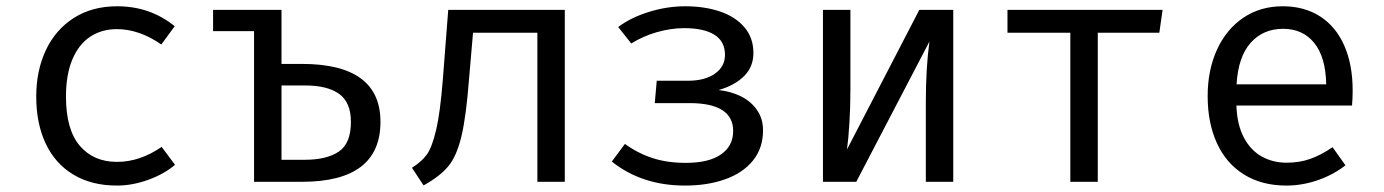

<svg xmlns="http://www.w3.org/2000/svg" viewBox="-20 -571 4348 603"><path d="M487.7 -109.7 529.7 -53.3Q494.4 -23.6 444.6 -5.9Q394.9 11.8 347.2 11.8Q267.7 11.8 210.5 -22.6Q153.3 -56.9 123.6 -120Q93.8 -183.1 93.8 -267.7Q93.8 -349.2 124.1 -413.6Q154.4 -477.9 211.8 -514.6Q269.2 -551.3 348.2 -551.3Q451.3 -551.3 528.7 -488.7L486.7 -431.3Q416.9 -479.5 347.2 -479.5Q299.5 -479.5 263.6 -455.9Q227.7 -432.3 207.4 -384.6Q187.2 -336.9 187.2 -267.7Q187.2 -164.1 230.5 -113.3Q273.8 -62.6 347.2 -62.6Q419.5 -62.6 487.7 -109.7Z M864.1 -540V-370.3H927.7Q1174.9 -370.3 1174.9 -188.2Q1174.9 0 927.7 0H777.9V-473.3H649.2V-540ZM864.1 -302.6V-69.2H937.4Q1006.2 -69.2 1044.1 -94.9Q1082.1 -120.5 1082.1 -188.2Q1082.1 -249.2 1045.4 -275.9Q1008.7 -302.6 937.9 -302.6Z M1753.8 -540V0H1667.7V-468.2H1465.6L1453.3 -325.6Q1444.1 -205.1 1429.2 -143.1Q1414.4 -81 1388.2 -49.2Q1362.1 -17.4 1310.3 11.3L1273.8 -44.1Q1303.6 -62.6 1320.3 -85.4Q1336.9 -108.2 1349.7 -162.8Q1362.6 -217.4 1370.8 -321.5L1387.7 -540Z M2140 -317.4Q2193.8 -317.4 2225.4 -339.7Q2256.9 -362.1 2256.9 -398.5Q2256.9 -441 2223.8 -461.8Q2190.8 -482.6 2128.7 -482.6Q2087.2 -482.6 2043.1 -470Q1999 -457.4 1962.6 -434.4L1921.5 -486.2Q1962.1 -516.4 2018.7 -533.8Q2075.4 -551.3 2131.8 -551.3Q2192.8 -551.3 2241.3 -534.9Q2289.7 -518.5 2317.9 -485.4Q2346.2 -452.3 2346.2 -404.6Q2346.2 -361 2316.7 -331.8Q2287.2 -302.6 2236.9 -288.2Q2275.4 -284.1 2306.9 -268.5Q2338.5 -252.8 2357.4 -225.6Q2376.4 -198.5 2376.4 -161.5Q2376.4 -106.2 2345.1 -67.2Q2313.8 -28.2 2258.2 -8.2Q2202.6 11.8 2131.3 11.8Q1995.9 11.8 1901.5 -63.6L1942.6 -119Q1983.1 -89.7 2029.2 -74.6Q2075.4 -59.5 2133.8 -59.5Q2206.7 -59.5 2244.6 -86.2Q2282.6 -112.8 2282.6 -159.5Q2282.6 -247.2 2145.1 -247.2H2036.4L2042.6 -317.4Z M2973.8 -540V0H2887.7V-252.8Q2887.7 -356.4 2899 -440.5L2669.2 0H2564.6V-540H2650.8V-287.7Q2650.8 -236.4 2647.7 -185.1Q2644.6 -133.8 2640 -101.5L2867.2 -540Z M3144.1 -540H3631.3L3621 -468.2H3427.7V0H3341.5V-468.2H3144.1Z M3863.1 -239.5Q3865.1 -179 3886.7 -138.7Q3908.2 -98.5 3943.1 -79.2Q3977.9 -60 4021 -60Q4061 -60 4094.6 -71.8Q4128.2 -83.6 4165.1 -108.7L4205.6 -51.8Q4167.7 -22.1 4118.7 -5.1Q4069.7 11.8 4020 11.8Q3942.6 11.8 3886.7 -23.1Q3830.8 -57.9 3801.8 -121.5Q3772.8 -185.1 3772.8 -269.2Q3772.8 -350.8 3802.1 -414.9Q3831.3 -479 3884.6 -515.1Q3937.9 -551.3 4008.7 -551.3Q4076.4 -551.3 4125.9 -519.5Q4175.4 -487.7 4201.8 -427.9Q4228.2 -368.2 4228.2 -286.7Q4228.2 -263.1 4226.2 -239.5ZM3863.6 -306.2H4145.1Q4143.6 -391.3 4107.7 -435.9Q4071.8 -480.5 4009.7 -480.5Q3947.2 -480.5 3907.9 -436.7Q3868.7 -392.8 3863.6 -306.2Z"/></svg>

Font: Fira Code
Style: Regular
Weight: 400
Designer: Carrois Corporate, Edenspiekermann AG, Nikita Prokopov
Foundry: Carrois Corporate, Edenspiekermann AG, Nikita Prokopov
Version: Version 5.002